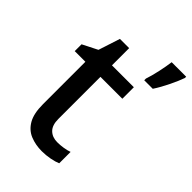

<svg xmlns="http://www.w3.org/2000/svg" viewBox="-227 -945 955 955"><g transform="rotate(45 250.0 -468.0)"><path d="M277 -169Q298 -169 320 -172.5Q342 -176 358 -182V-102Q340 -94 311.5 -88.5Q283 -83 254 -83Q210 -83 173 -98Q136 -113 114.5 -150Q93 -187 93 -253V-551H18V-599L97 -639L134 -753H199V-632H353V-551H199V-255Q199 -211 220.5 -190Q242 -169 277 -169ZM500 -844Q490 -815 469 -771.5Q448 -728 425 -693H365V-705Q375 -734 384.5 -777.5Q394 -821 398 -853H500Z"/></g></svg>

Font: Noto Sans Kannada UI Medium
Style: Regular
Weight: 500
Designer: Jelle Bosma - Monotype Design Team
Foundry: Monotype Imaging Inc.
Version: Version 2.005; ttfautohint (v1.8.4.7-5d5b)